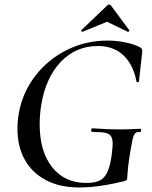

<svg xmlns="http://www.w3.org/2000/svg" viewBox="-20 -815 672 847"><path d="M57 -246Q57 -280 63 -316Q80 -409 137 -482Q194 -555 277 -595.5Q360 -636 453 -636Q495 -636 535.5 -627.5Q576 -619 600 -605Q606 -600 607 -596Q608 -592 607 -582L593 -456Q592 -452 587 -452Q582 -452 582 -456Q568 -530 524.5 -571Q481 -612 412 -612Q315 -612 248.5 -542.5Q182 -473 162 -353Q155 -311 155 -267Q155 -147 210 -77.5Q265 -8 361 -8Q397 -8 418.5 -18Q440 -28 452.5 -53.5Q465 -79 472 -126Q477 -164 477 -181Q477 -204 469 -215Q461 -226 442.5 -229.5Q424 -233 387 -233Q385 -233 383.5 -235.5Q382 -238 382 -241Q382 -244 383.5 -246.5Q385 -249 387 -249Q459 -244 505 -244Q550 -244 599 -247Q602 -247 602.5 -240Q603 -233 599 -233Q583 -234 576 -226.5Q569 -219 564.5 -198.5Q560 -178 550 -116Q544 -73 543 -54.5Q542 -36 541 -28Q540 -22 538 -20.5Q536 -19 529 -16Q415 12 330 12Q243 12 181.5 -21Q120 -54 88.5 -112Q57 -170 57 -246ZM344 -675Q341 -675 339 -677.5Q337 -680 339 -682L452 -790Q457 -795 461 -795Q467 -795 470 -790L550 -682L551 -680Q551 -678 548 -676Q545 -674 543 -675L452 -719L345 -675Z"/></svg>

Font: Cormorant Infant SemiBold
Style: Italic
Weight: 600
Italic angle: -10°
Designer: Christian Thalmann (Catharsis Fonts)
Foundry: Catharsis Fonts
Version: Version 4.000